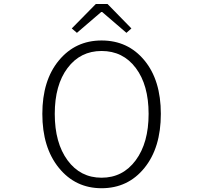

<svg xmlns="http://www.w3.org/2000/svg" viewBox="-20 -949 1040 981"><path d="M499 12.7Q365.2 12.7 280.8 -91.3Q196.3 -195.3 196.3 -367.2Q196.3 -538.1 280.8 -640.1Q365.2 -742.2 499 -742.2Q633.8 -742.2 717.8 -640.6Q801.8 -539.1 801.8 -367.2Q801.8 -194.3 717.8 -90.8Q633.8 12.7 499 12.7ZM739.3 -367.2Q739.3 -514.6 673.8 -601.6Q608.4 -688.5 499 -688.5Q390.6 -688.5 325.2 -601.6Q259.8 -514.6 259.8 -367.2Q259.8 -218.8 325.2 -129.9Q390.6 -41 499 -41Q607.4 -41 673.3 -129.9Q739.3 -218.8 739.3 -367.2ZM346.7 -803.7 469.7 -928.7H529.3L651.4 -803.7L626 -781.2L502 -887.7H497.1L373 -781.2Z"/></svg>

Font: Gen Shin Gothic Monospace Light
Style: Regular
Weight: 300
Designer: [Source Han Sans]
Ryoko NISHIZUKA  (kana & ideographs); Paul D. Hunt (Latin, Greek & Cyrillic); Wenlong ZHANG  (bopomofo
Version: Version 1.002.20150607